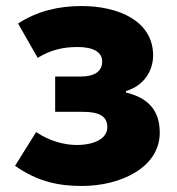

<svg xmlns="http://www.w3.org/2000/svg" viewBox="-20 -603 588 637"><path d="M252 14C380 14 510 -47 510 -163C510 -239 469 -279 398 -296V-301C462 -320 488 -373 488 -419C488 -533 374 -583 250 -583C174 -583 103 -566 40 -525L105 -411C149 -438 190 -447 238 -447C291 -447 319 -429 319 -399C319 -366 294 -349 246 -349H163V-232H255C310 -232 336 -217 336 -181C336 -143 293 -122 234 -122C196 -122 145 -134 100 -165L30 -53C105 0 175 14 252 14Z"/></svg>

Font: Noto Sans KR Black
Style: Regular
Weight: 900
Designer: Ryoko NISHIZUKA 西塚涼子 (kana, bopomofo & ideographs); Paul D. Hunt (Latin, Greek & Cyrillic); Sandoll Communications 산돌커뮤니
Foundry: Adobe
Version: Version 2.004;hotconv 1.0.118;makeotfexe 2.5.65603